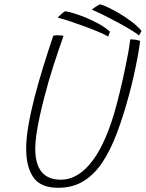

<svg xmlns="http://www.w3.org/2000/svg" viewBox="-20 -847 674 888"><path d="M249 21.5Q167.5 21.5 134.2 -27Q101 -75.5 101 -159.5Q101 -207 111.8 -268.8Q122.5 -330.5 140.5 -400Q158 -467 180.2 -539Q202.5 -611 226.5 -682Q230.5 -683 236 -683.5Q241.5 -684 247 -684Q256.5 -684 263.5 -683Q270.5 -682 274 -681Q251.5 -619 227.2 -543.5Q203 -468 184 -393.5Q172 -347.5 162.8 -304.2Q153.5 -261 148.2 -224.2Q143 -187.5 143 -160Q143 -16 261 -16Q343 -16 409 -105Q475 -194 519.5 -364Q526 -388.5 533.2 -417.8Q540.5 -447 547.5 -478.5Q554.5 -510 561.2 -542.5Q568 -575 573.5 -606Q579 -637 582.5 -665Q588.5 -665 594.5 -664.5Q600.5 -664 606.2 -663.2Q612 -662.5 617.5 -661Q623 -659.5 628 -658Q624.5 -627 616.8 -585Q609 -543 598.8 -497.2Q588.5 -451.5 577 -409Q551 -312.5 521.5 -233.5Q492 -154.5 454.5 -97.5Q417 -40.5 366.8 -9.5Q316.5 21.5 249 21.5ZM623 -683Q608 -695 580.8 -711.5Q553.5 -728 521.2 -745.2Q489 -762.5 458 -777.8Q427 -793 404.5 -802.5Q410 -807 417 -811.8Q424 -816.5 430.8 -820.8Q437.5 -825 442 -827Q452 -825.5 476 -814.5Q500 -803.5 530 -786Q560 -768.5 588.2 -747.2Q616.5 -726 634.5 -704Q634 -702.5 631.5 -698Q629 -693.5 626.5 -689Q624 -684.5 623 -683ZM480 -678Q463.5 -688 434.2 -700.2Q405 -712.5 370.5 -725.2Q336 -738 303.2 -748.8Q270.5 -759.5 246.5 -765.5Q251.5 -770.5 257.8 -776.5Q264 -782.5 270.2 -787.5Q276.5 -792.5 280.5 -795Q290.5 -794.5 315.8 -787.2Q341 -780 373.2 -767Q405.5 -754 436.5 -737Q467.5 -720 488.5 -700.5Q488 -698.5 484.5 -689.5Q481 -680.5 480 -678Z"/></svg>

Font: Grandstander Thin Thin
Style: Italic
Weight: 250
Italic angle: -15°
Version: Version 1.200